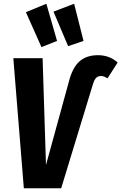

<svg xmlns="http://www.w3.org/2000/svg" viewBox="-20 -1003 647 1023"><path d="M51 -693H207L225 -124L347 -568Q366 -643 403.5 -676Q441 -709 502 -709Q563 -709 607 -670L553 -586Q542 -592 535 -595Q528 -598 518 -598Q502 -598 492.5 -588.5Q483 -579 476 -557L306 0H107ZM227 -983 284 -785 201 -752 118 -938ZM375 -983 425 -785 343 -757 265 -941Z"/></svg>

Font: Fira Sans Extra Condensed
Style: Bold Italic
Weight: 700
Width: 3
Italic angle: -8°
Designer: Carrois Corporate & Edenspiekermann AG
Foundry: Carrois Corporate GbR & Edenspiekermann AG
Version: Version 4.203